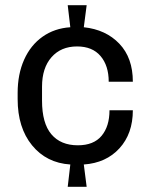

<svg xmlns="http://www.w3.org/2000/svg" viewBox="-20 -713 567 740"><path d="M303 -608Q388 -599 440 -544.5Q492 -490 492 -398H399Q399 -460 367.5 -497Q336 -534 277 -534Q215 -534 178.5 -492.5Q142 -451 142 -379V-325Q142 -238 178 -195.5Q214 -153 280 -153Q341 -153 371.5 -189.5Q402 -226 402 -288H492Q492 -198 440.5 -141.5Q389 -85 303 -79L314 7H241L251 -79Q159 -85 103.5 -153Q48 -221 48 -331V-355Q48 -427 73 -483Q98 -539 144 -571.5Q190 -604 251 -608L241 -693H314Z"/></svg>

Font: Chivo
Style: Regular
Weight: 400
Designer: Hector Gatti
Foundry: Omnibus-Type
Version: Version 1.003